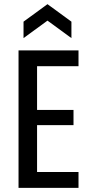

<svg xmlns="http://www.w3.org/2000/svg" viewBox="-20 -902 427 922"><path d="M69 0V-660H357V-584H158V-374H333V-301H158V-76H357V0ZM93 -719V-798L208 -882L323 -798V-719L208 -803Z"/></svg>

Font: Bricolage Grotesque 12pt Condensed
Style: Regular
Weight: 400
Width: 3
Designer: Mathieu Triay
Foundry: Atelier Triay
Version: Version 1.001; ttfautohint (v1.8.4.7-5d5b);gftools[0.9.33.de